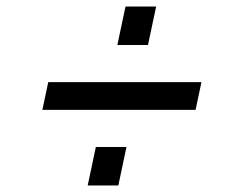

<svg xmlns="http://www.w3.org/2000/svg" viewBox="-20 -664 703 589"><path d="M340 -526 365 -644H459L434 -526ZM110 -327 128 -412H598L580 -327ZM249 -95 274 -213H368L343 -95Z"/></svg>

Font: Plus Jakarta Display
Style: Italic
Weight: 400
Italic angle: -12°
Designer: Gumpita Rahayu
Foundry: Tokotype Studio
Version: Version 1.000